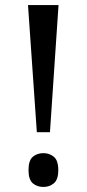

<svg xmlns="http://www.w3.org/2000/svg" viewBox="-20 -734 344 761"><path d="M126 -210 91 -714H212L178 -210ZM152 7Q127 7 110 -7.5Q93 -22 93 -60Q93 -98 110 -112.5Q127 -127 152 -127Q176 -127 193.5 -112.5Q211 -98 211 -60Q211 -22 193.5 -7.5Q176 7 152 7Z"/></svg>

Font: Noto Serif Armenian Condensed Medium
Style: Regular
Weight: 500
Width: 3
Designer: Monotype Design Team
Foundry: Monotype Imaging Inc.
Version: Version 2.008; ttfautohint (v1.8.4.7-5d5b)